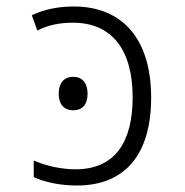

<svg xmlns="http://www.w3.org/2000/svg" viewBox="-20 -562 570 592"><path d="M217 10C366 10 446 -86 446 -261C446 -449 351 -542 208 -542C159 -542 116 -533 78 -515L95 -468C131 -486 167 -492 205 -492C323 -492 389 -411 389 -262C389 -123 334 -40 213 -40C168 -40 121 -51 84 -67V-16C118 0 167 10 217 10ZM206 -222C236 -222 250 -242 250 -273C250 -305 235 -325 206 -325C176 -325 161 -305 161 -273C161 -242 176 -222 206 -222Z"/></svg>

Font: Noto Sans Mono Condensed Light
Style: Regular
Weight: 300
Width: 3
Designer: Monotype Design Team
Foundry: Monotype Imaging Inc.
Version: Version 2.014